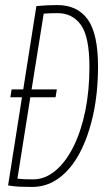

<svg xmlns="http://www.w3.org/2000/svg" viewBox="-20 -730 420 760"><path d="M107 10Q79 10 57.5 9Q36 8 12 4L67 -345H21L26 -376H72L124 -706Q147 -708 166.5 -709Q186 -710 207 -710Q286 -710 327 -653.5Q368 -597 368 -467Q368 -364 349 -277Q330 -190 296 -125.5Q262 -61 214 -25.5Q166 10 107 10ZM111 -20Q158 -20 199 -54Q240 -88 270.5 -149Q301 -210 317.5 -290.5Q334 -371 334 -465Q334 -584 300.5 -631Q267 -678 208 -678Q194 -678 180 -677.5Q166 -677 153 -676L105 -376H205L200 -345H100L49 -23Q66 -21 80 -20.5Q94 -20 111 -20Z"/></svg>

Font: Georama Condensed ExtraLight
Style: Italic
Weight: 200
Width: 3
Italic angle: -9°
Designer: Jean-Baptiste Levee
Foundry: Production Type
Version: Version 1.000